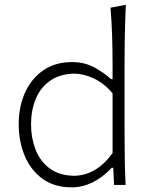

<svg xmlns="http://www.w3.org/2000/svg" viewBox="-20 -782 629 812"><path d="M283.2 10.3Q209 10.3 159.2 -26.4Q109.4 -63 84.2 -123.8Q59.1 -184.6 59.1 -255.9Q59.1 -331.5 86.2 -391.1Q113.3 -450.7 163.8 -485.1Q214.4 -519.5 285.2 -519.5Q337.4 -519.5 379.2 -496.8Q420.9 -474.1 449.2 -447.3H456.1V-507.8Q456.1 -573.2 454.1 -633.3Q452.1 -693.4 447.3 -749.5L512.2 -761.7Q509.3 -698.7 508.1 -636.5Q506.8 -574.2 506.8 -507.8V-226.1Q506.8 -163.1 507.6 -110.1Q508.3 -57.1 511.2 0H462.4L459 -72.3H452.6Q374 10.3 283.2 10.3ZM292.5 -38.6Q387.7 -39.6 456.1 -134.8V-387.2Q421.4 -429.2 377.9 -449.7Q334.5 -470.2 294.4 -470.7Q232.4 -469.2 191.7 -440.4Q150.9 -411.6 131.1 -363.5Q111.3 -315.4 111.3 -255.9Q111.3 -199.2 130.1 -150.1Q148.9 -101.1 189 -70.6Q229 -40 292.5 -38.6Z"/></svg>

Font: Pinar-DS3-FD Light
Style: Regular
Weight: 300
Designer: Amin Abedi
Version: Version 3.000